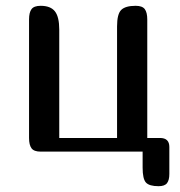

<svg xmlns="http://www.w3.org/2000/svg" viewBox="-20 -522 618 661"><path d="M120 0Q97 0 88.5 -11.5Q80 -23 80 -47V-455Q80 -479 88.5 -490.5Q97 -502 120 -502Q154 -502 169 -483Q184 -464 184 -420V-47H383V-431Q383 -474 397.5 -488Q412 -502 447 -502Q470 -502 478.5 -490.5Q487 -479 487 -455V-47H531Q563 -47 563 -16V77Q563 98 555 108.5Q547 119 526 119Q494 119 482.5 106.5Q471 94 471 55V0Z"/></svg>

Font: Marmelad
Style: Regular
Weight: 400
Designer: Manvel Shmavonyan
Foundry: Cyreal
Version: Version 1.001;PS 001.001;hotconv 1.0.88;makeotf.lib2.5.64775